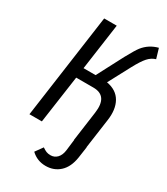

<svg xmlns="http://www.w3.org/2000/svg" viewBox="-220 -793 953 1098"><g transform="rotate(30 256.0 -244.5)"><path d="M512.2 -634.8Q483.9 -626.5 462.2 -602.1Q440.4 -577.6 411.1 -522.9L335 -379.9Q401.4 -368.2 429.4 -318.6Q457.5 -269 445.8 -191.9L418.9 0H419.9L409.2 74.2Q398.9 140.6 361.3 175.3Q323.7 210 269 210Q212.9 210 172.9 171.9L208 123Q223.6 133.8 235.1 138.4Q246.6 143.1 263.2 143.1Q288.6 143.1 306.2 124.8Q323.7 106.4 328.1 73.2L336.9 0H335.9L362.8 -194.8Q379.9 -314.9 282.2 -314.9H168.9L124 0H42L138.2 -688H221.2L178.2 -382.8H257.8L348.1 -555.2Q381.8 -617.2 397.9 -637.7Q434.6 -684.1 493.2 -699.2Z"/></g></svg>

Font: Fira Sans Compressed Book
Style: Italic
Weight: 350
Width: 3
Italic angle: -8°
Designer: Carrois Corporate & Edenspiekermann AG
Foundry: Carrois Corporate GbR & Edenspiekermann AG
Version: Version 4.203;PS 004.203;hotconv 1.0.88;makeotf.lib2.5.64775